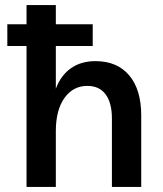

<svg xmlns="http://www.w3.org/2000/svg" viewBox="-20 -740 647 760"><path d="M85 0V-558H9V-644H85V-720H201V-644H347V-558H201V-389Q221 -442 261 -470Q301 -498 358 -498Q444 -498 491.5 -441.5Q539 -385 539 -283V0H423V-271Q423 -333 398 -366.5Q373 -400 326 -400Q269 -400 235 -352Q201 -304 201 -221V0Z"/></svg>

Font: Wix Madefor Text SemiBold
Style: Regular
Weight: 600
Designer: Dalton Maag Ltd
Foundry: Dalton Maag Ltd
Version: Version 3.100